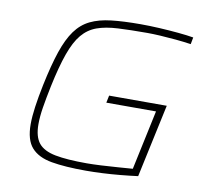

<svg xmlns="http://www.w3.org/2000/svg" viewBox="-78 -783 956 879"><g transform="rotate(10 400.0 -344.0)"><path d="M375 8Q279 8 216 -3Q153 -14 121.5 -49.5Q90 -85 90 -158Q90 -193 96.5 -239.5Q103 -286 115 -344Q135 -440 156.5 -503.5Q178 -567 206 -605.5Q234 -644 274 -663.5Q314 -683 370.5 -689.5Q427 -696 506 -696Q548 -696 594 -693.5Q640 -691 682.5 -687Q725 -683 754 -678L748 -646Q714 -651 676.5 -654.5Q639 -658 604 -660Q569 -662 544 -662Q465 -662 407.5 -659Q350 -656 310 -641.5Q270 -627 242 -593.5Q214 -560 192.5 -499.5Q171 -439 151 -344Q139 -286 132 -242.5Q125 -199 125 -164Q125 -106 149 -76.5Q173 -47 227.5 -36.5Q282 -26 373 -26Q401 -26 440 -28Q479 -30 518.5 -33Q558 -36 586 -38L645 -315H414L421 -349H689L616 -9Q578 -4 535.5 0Q493 4 452 6Q411 8 375 8Z"/></g></svg>

Font: Saira Expanded Thin
Style: Italic
Weight: 250
Width: 7
Italic angle: -12°
Designer: Hector Gatti with collaboration of the Omnibus-Type team
Foundry: Omnibus-Type
Version: Version 1.101